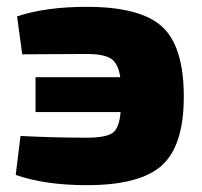

<svg xmlns="http://www.w3.org/2000/svg" viewBox="-20 -529 590 562"><path d="M45 -370 30 -481Q113 -509 234 -509Q391 -509 454.5 -451Q518 -393 518 -246Q518 -103 454 -45Q390 13 234 13Q112 13 26 -17L40 -131Q137 -126 234 -126Q289 -126 309 -139.5Q329 -153 333 -201H84V-303H332Q326 -344 304.5 -357.5Q283 -371 234 -371Q192 -371 133 -370.5Q74 -370 45 -370Z"/></svg>

Font: Ezarion Extra Bold
Style: Regular
Weight: 800
Designer: Natanael Gama
Version: Version 1.001;PS 001.001;hotconv 1.0.70;makeotf.lib2.5.58329